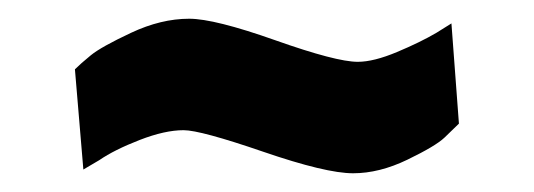

<svg xmlns="http://www.w3.org/2000/svg" viewBox="-20 -409 570 205"><path d="M462 -384 470 -277Q464 -271 454.5 -262Q445 -253 415 -238.5Q385 -224 357 -224Q328 -224 261 -247Q194 -270 176 -270Q156 -270 129 -259.5Q102 -249 86 -238L69 -228L60 -335Q66 -341 77 -350Q88 -359 120 -374Q152 -389 182 -389Q209 -389 274 -366Q339 -343 362 -343Q379 -343 404 -353.5Q429 -364 446 -374Z"/></svg>

Font: TypoPRO Titillium Text
Style: 800 wt
Weight: 800
Designer: Accademia di Belle Arti di Urbino and others
Foundry: Accademia di Belle Arti di Urbino and others.
Version: Version 25.000